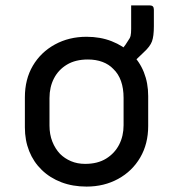

<svg xmlns="http://www.w3.org/2000/svg" viewBox="-20 -679 640 710"><path d="M300 -543Q351 -543 393 -526.5Q435 -510 465.5 -481Q496 -452 512 -412Q528 -372 528 -324V-213Q528 -147 498.5 -96.5Q469 -46 417 -17.5Q365 11 300 11Q249 11 207 -5Q165 -21 134.5 -50.5Q104 -80 88 -120Q72 -160 72 -208V-319Q72 -386 101.5 -436Q131 -486 183 -514.5Q235 -543 300 -543ZM305 -459Q259 -459 227.5 -440Q196 -421 179.5 -389Q163 -357 163 -316V-215Q163 -182 173.5 -155.5Q184 -129 202 -110Q219 -93 242.5 -83Q266 -73 295 -73Q341 -73 372.5 -92.5Q404 -112 420.5 -144Q437 -176 437 -216V-317Q437 -352 427.5 -379Q418 -406 399 -424Q383 -441 359 -450Q335 -459 305 -459ZM465 -659Q477 -659 489 -659Q501 -659 512 -659Q523 -659 533 -659Q542 -659 545.5 -655Q549 -651 549 -643Q549 -637 549 -617.5Q549 -598 549 -582Q549 -545 542 -526Q535 -507 512 -486Q499 -473 486.5 -461.5Q474 -450 461.5 -439.5Q449 -429 436 -416Q436 -423 436 -434Q436 -445 436 -457Q436 -469 436 -481.5Q436 -494 436 -503Q440 -508 444 -513.5Q448 -519 454 -529Q461 -538 463 -547Q465 -556 465 -572Q465 -586 465 -612Q465 -638 465 -659Z"/></svg>

Font: Recursive
Style: Regular
Weight: 400
Version: Version 1.085